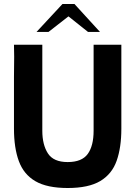

<svg xmlns="http://www.w3.org/2000/svg" viewBox="-20 -932 678 962"><path d="M319 10Q216 10 157.5 -24Q99 -58 74.5 -124.5Q50 -191 50 -287V-547L51 -648L50 -708H192V-277Q192 -207 220 -163.5Q248 -120 319 -120Q390 -120 419.5 -160.5Q449 -201 449 -277V-708H588V-287Q588 -193 564.5 -126.5Q541 -60 482.5 -25Q424 10 319 10ZM163 -772 293 -912H353L481 -772H421L323 -850L223 -772Z"/></svg>

Font: Rowdies Light
Style: Regular
Weight: 300
Designer: Jaikishan Patel
Version: Version 1.000; ttfautohint (v1.8.3)